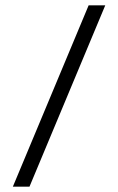

<svg xmlns="http://www.w3.org/2000/svg" viewBox="-20 -696 441 716"><path d="M28 0 310.5 -676H372.5L90 0Z"/></svg>

Font: Newsreader 16pt 16pt
Style: Regular
Weight: 400
Version: Version 1.003